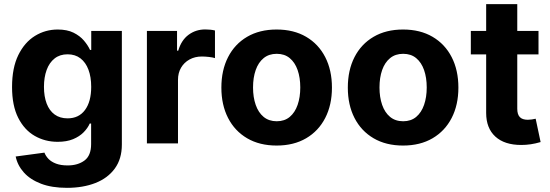

<svg xmlns="http://www.w3.org/2000/svg" viewBox="-20 -696 2672 932"><path d="M305.1 215.8Q231.6 215.8 179.2 195.8Q126.7 175.7 95.8 141.2Q64.9 106.6 56.1 63.7L195.7 44.9Q202 61.5 215.7 75.7Q229.5 89.8 252.4 98.4Q275.4 107 308.6 107Q357.8 107 390 83.2Q422.3 59.4 422.3 3.3V-96.5H415.6Q406 -74.2 385.9 -53.8Q365.8 -33.4 334.8 -20.5Q303.7 -7.6 260 -7.6Q198.7 -7.6 148.5 -36.4Q98.3 -65.1 68.4 -124.1Q38.5 -183.1 38.5 -273.6Q38.5 -366.7 68.9 -428.7Q99.3 -490.6 149.7 -521.7Q200.1 -552.7 260.2 -552.7Q305.8 -552.7 336.8 -537.4Q367.9 -522 387.4 -499Q406.8 -476.1 417 -453.7H422.9V-545.9H571.5V5.7Q571.5 75.1 537.4 121.9Q503.2 168.8 443.2 192.3Q383.1 215.8 305.1 215.8ZM308 -121.5Q362.6 -121.5 392.6 -162.1Q422.7 -202.6 422.7 -274.4Q422.7 -322.4 409.3 -357.8Q396 -393.2 370.5 -412.8Q344.9 -432.4 308 -432.4Q270.6 -432.4 245 -412.2Q219.4 -392 206.4 -356.4Q193.4 -320.8 193.4 -274.4Q193.4 -227.7 206.5 -193.3Q219.6 -158.8 245.3 -140.1Q271 -121.5 308 -121.5Z M693.1 0V-545.9H839.4V-450H845.2Q860.1 -501.1 895.3 -527.1Q930.5 -553.1 976.1 -553.1Q987.4 -553.1 1000.5 -551.9Q1013.6 -550.6 1023.5 -548V-413.9Q1013 -417.5 994.2 -419.6Q975.4 -421.7 959.5 -421.7Q926.4 -421.7 900.1 -407.3Q873.8 -392.9 858.9 -367.4Q844 -342 844 -308.4V0Z M1322.8 10.5Q1239.9 10.5 1179.7 -24.8Q1119.5 -60.1 1087.1 -123.4Q1054.6 -186.7 1054.6 -270.7Q1054.6 -355.3 1087.1 -418.7Q1119.5 -482.1 1179.7 -517.4Q1239.9 -552.7 1322.8 -552.7Q1405.8 -552.7 1466 -517.4Q1526.2 -482.1 1558.7 -418.7Q1591.3 -355.3 1591.3 -270.7Q1591.3 -186.7 1558.7 -123.4Q1526.2 -60.1 1466 -24.8Q1405.8 10.5 1322.8 10.5ZM1323.3 -107.4Q1361.2 -107.4 1386.5 -128.6Q1411.8 -149.8 1424.7 -187Q1437.6 -224.1 1437.6 -271.3Q1437.6 -319.1 1424.7 -356Q1411.8 -392.8 1386.5 -413.8Q1361.2 -434.8 1323.3 -434.8Q1285.4 -434.8 1259.7 -413.8Q1234.1 -392.8 1221.2 -356Q1208.3 -319.1 1208.3 -271.3Q1208.3 -224.1 1221.2 -187Q1234.1 -149.8 1259.7 -128.6Q1285.4 -107.4 1323.3 -107.4Z M1936.5 10.5Q1853.7 10.5 1793.5 -24.8Q1733.3 -60.1 1700.8 -123.4Q1668.4 -186.7 1668.4 -270.7Q1668.4 -355.3 1700.8 -418.7Q1733.3 -482.1 1793.5 -517.4Q1853.7 -552.7 1936.5 -552.7Q2019.5 -552.7 2079.7 -517.4Q2139.9 -482.1 2172.5 -418.7Q2205.1 -355.3 2205.1 -270.7Q2205.1 -186.7 2172.5 -123.4Q2139.9 -60.1 2079.7 -24.8Q2019.5 10.5 1936.5 10.5ZM1937.1 -107.4Q1975 -107.4 2000.3 -128.6Q2025.6 -149.8 2038.5 -187Q2051.4 -224.1 2051.4 -271.3Q2051.4 -319.1 2038.5 -356Q2025.6 -392.8 2000.3 -413.8Q1975 -434.8 1937.1 -434.8Q1899.1 -434.8 1873.5 -413.8Q1847.9 -392.8 1835 -356Q1822.1 -319.1 1822.1 -271.3Q1822.1 -224.1 1835 -187Q1847.9 -149.8 1873.5 -128.6Q1899.1 -107.4 1937.1 -107.4Z M2594 -545.9V-431.8H2265.5V-545.9ZM2339.9 -675.8H2490.9V-168Q2490.9 -140.7 2503.2 -127.7Q2515.5 -114.6 2542.5 -114.6Q2551.1 -114.6 2561.9 -116.2Q2572.7 -117.8 2580.2 -119.7L2604.2 -6.4Q2579.3 0.9 2556.2 4.3Q2533 7.7 2510.4 7.7Q2428.9 7.7 2384.4 -33.1Q2339.9 -73.9 2339.9 -147.9Z"/></svg>

Font: Inter
Style: Regular
Weight: 400
Designer: Rasmus Andersson
Foundry: rsms
Version: Version 4.000;git-8c9346024